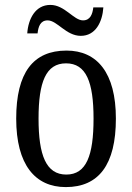

<svg xmlns="http://www.w3.org/2000/svg" viewBox="-20 -752 538 782"><path d="M309 -606C369 -606 397 -662 401 -722H360C357 -695 348 -669 318 -669C280 -669 244 -732 185 -732C124 -732 95 -675 91 -616H133C136 -643 144 -669 174 -669C213 -669 249 -606 309 -606ZM248 10C382 10 452 -81 452 -269C452 -456 375 -546 251 -546C115 -546 46 -456 46 -269C46 -81 123 10 248 10ZM250 -41C168 -41 137 -119 137 -269C137 -418 167 -494 249 -494C331 -494 361 -418 361 -269C361 -119 332 -41 250 -41Z"/></svg>

Font: Noto Serif Bengali Condensed
Style: Regular
Weight: 400
Width: 3
Designer: Juan Bruce, Universal Thirst, Indian Type Foundry and the Monotype Design Team.
Foundry: Monotype Imaging Inc.
Version: Version 2.003